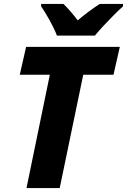

<svg xmlns="http://www.w3.org/2000/svg" viewBox="-20 -951 642 971"><path d="M114 0 232 -573H80L112 -714H586L554 -573H401L282 0ZM268 -771Q255 -805 231.5 -847.5Q208 -890 188 -919V-931H301Q317 -916 338 -891.5Q359 -867 373 -848Q400 -871 427.5 -891.5Q455 -912 484 -931H602V-919Q580 -899 554 -873Q528 -847 503 -820Q478 -793 460 -771Z"/></svg>

Font: Noto Sans Disp ExtBd
Style: Italic
Weight: 800
Italic angle: -12°
Designer: Monotype Design Team
Foundry: Monotype Imaging Inc.
Version: Version 2.000;GOOG;noto-source:20170915:90ef993387c0